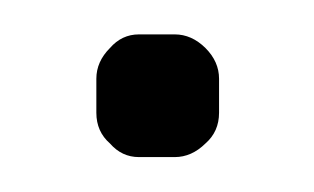

<svg xmlns="http://www.w3.org/2000/svg" viewBox="-20 -90 180 110"><path d="M80.1 -70.3Q89.8 -70.3 97.7 -62.5Q105.5 -54.7 105.5 -44.9Q105.5 -38.1 105.5 -34.2Q105.5 -30.3 105.5 -25.4Q105.5 -14.6 97.7 -7.8Q89.8 0 80.1 0Q80.1 0 72.3 0Q65.4 0 59.6 0Q49.8 0 43 -7.8Q35.2 -14.6 35.2 -25.4Q35.2 -31.2 35.2 -36.1Q35.2 -40 35.2 -44.9Q35.2 -54.7 43 -62.5Q49.8 -70.3 59.6 -70.3Q66.4 -70.3 80.1 -70.3Z"/></svg>

Font: Moonwalk
Style: Regular
Weight: 400
Designer: BarCoded
Foundry: BarCoded
Version: Version 1.0